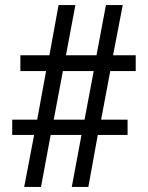

<svg xmlns="http://www.w3.org/2000/svg" viewBox="-20 -734 581 754"><path d="M114 -204 75 0H141L179 -204H300L262 0H327L364 -204H481V-264H377L413 -455H513V-517H424L462 -714H396L359 -517H239L276 -714H210L174 -517H60V-455H161L126 -264H28V-204ZM312 -264H191L227 -455H348Z"/></svg>

Font: Noto Serif Sinhala Condensed SemiBold
Style: Regular
Weight: 600
Width: 3
Designer: Jelle Bosma - Monotype Design Team
Foundry: Monotype Imaging Inc.
Version: Version 2.007